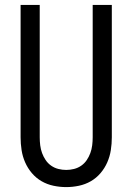

<svg xmlns="http://www.w3.org/2000/svg" viewBox="-20 -755 540 783"><path d="M250 8Q224 8 198 2.5Q172 -3 149.5 -16Q127 -29 110 -49Q93 -69 82.5 -93Q72 -117 68 -143Q64 -169 64 -195V-735H142V-195Q142 -179 144 -162.5Q146 -146 151.5 -131Q157 -116 166 -102.5Q175 -89 188.5 -79.5Q202 -70 218 -66Q234 -62 250 -62Q266 -62 282 -66Q298 -70 311.5 -79.5Q325 -89 334 -102.5Q343 -116 348.5 -131Q354 -146 356 -162.5Q358 -179 358 -195V-735H436V-195Q436 -169 432 -143Q428 -117 417.5 -93Q407 -69 390 -49Q373 -29 350.5 -16Q328 -3 302 2.5Q276 8 250 8Z"/></svg>

Font: Iosevka www.saffi
Style: Regular
Weight: 400
Monospace: yes
Designer: Belleve Invis
Foundry: Belleve Invis
Version: Version 22.0.2; ttfautohint (v1.8.3)